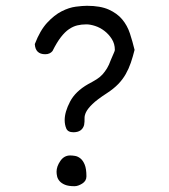

<svg xmlns="http://www.w3.org/2000/svg" viewBox="-20 -628 584 662"><path d="M444 -456Q438 -432 431 -411.5Q424 -391 413.5 -372.5Q403 -354 387.5 -338Q372 -322 349 -307Q315 -285 299 -269.5Q283 -254 277 -242Q271 -230 271.5 -219.5Q272 -209 270 -197Q263 -172 233 -172Q214 -172 208.5 -185Q203 -198 203 -214Q203 -242 221.5 -277.5Q240 -313 284 -338Q301 -347 313 -354.5Q325 -362 333.5 -371.5Q342 -381 349 -392.5Q356 -404 362 -421Q370 -440 373 -446.5Q376 -453 376 -456Q376 -477 365.5 -493.5Q355 -510 340 -521.5Q325 -533 308 -538.5Q291 -544 278 -544Q261 -544 246.5 -540.5Q232 -537 218 -527.5Q204 -518 190 -500Q176 -482 161 -452Q152 -441 136 -441Q102 -441 100 -476Q118 -523 142.5 -549.5Q167 -576 192.5 -589Q218 -602 241.5 -605Q265 -608 280 -608Q326 -608 355 -595Q384 -582 401.5 -561Q419 -540 428 -512.5Q437 -485 444 -456ZM278 -20Q278 -4 263.5 5Q249 14 237 14Q216 14 204 9Q192 4 185.5 -3.5Q179 -11 177 -19.5Q175 -28 175 -36Q175 -54 188 -73Q201 -92 222 -92Q229 -92 238.5 -90.5Q248 -89 257 -82Q266 -75 272 -60.5Q278 -46 278 -20Z"/></svg>

Font: Gaegu
Style: Accents-Regular
Weight: 400
Designer: JIKJI
Foundry: JIKJI
Version: Version 1.00